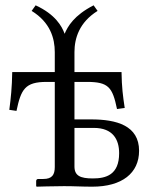

<svg xmlns="http://www.w3.org/2000/svg" viewBox="-20 -700 574 722"><path d="M260 -251V-392H307C388 -392 403 -372 420 -290L449 -294C442 -340 438 -371 437 -429H260V-504C260 -556 278 -616 347 -659L332 -680C258 -642 235 -601 223 -573C213 -601 188 -646 114 -680L99 -659C169 -616 186 -556 186 -504V-429H26C25 -371 21 -333 15 -287L42 -283C59 -364 74 -392 155 -392H186V-72C186 -43 176 -27 143 -27H124C119 -27 116 -24 116 -19V0L118 2C118 2 181 0 221 0C263 0 286 2 327 2C439 2 503 -49 503 -133C503 -228 418 -251 323 -251ZM428 -124C428 -42 378 -29 329 -29C282 -29 260 -39 260 -74V-219H333C404 -219 428 -176 428 -124Z"/></svg>

Font: Libertinus Serif Display
Style: Regular
Weight: 400
Designer: Philipp H. Poll
Foundry: Khaled Hosny
Version: Version 6.1